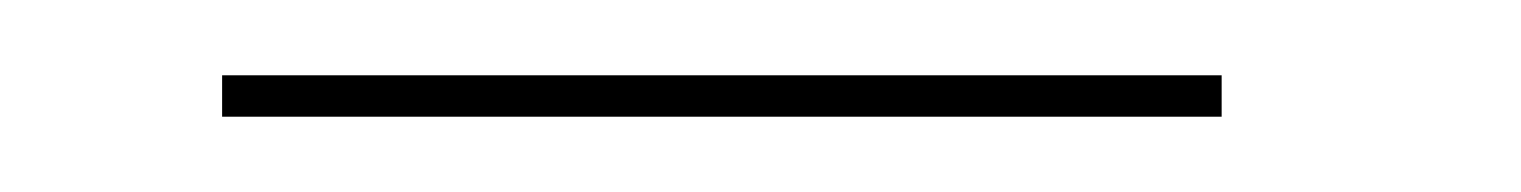

<svg xmlns="http://www.w3.org/2000/svg" viewBox="-20 -265 404 51"><path d="M39 -234H304.5V-245H39Z"/></svg>

Font: Anybody Thin
Style: Regular
Weight: 100
Designer: Tyler Finck
Foundry: Etcetera Type Company
Version: Version 1.114;gftools[0.9.25]